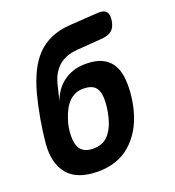

<svg xmlns="http://www.w3.org/2000/svg" viewBox="-134 -836 868 952"><g transform="rotate(-20 300.0 -360.0)"><path d="M332.7 -592.9Q300.3 -590.6 275.2 -581.4Q250.1 -572.2 231.1 -555.4Q212.1 -538.7 199.3 -515.2Q186.4 -491.7 178.8 -459.8L159.9 -382.2Q169.5 -409.3 185.4 -433Q201.3 -456.6 224.4 -474.6Q247.5 -492.5 277.5 -502.8Q307.5 -513 345.3 -513Q394.2 -513 426.9 -498.7Q459.5 -484.3 478.5 -456.9Q497.5 -429.5 503.4 -390.5Q509.2 -351.4 505.2 -301.3Q503.2 -278 499.2 -254.8Q495.2 -231.5 488.9 -208.2Q461.5 -108.1 393.1 -48.4Q324.7 11.4 218 10Q111 8.6 63.6 -49.3Q16.3 -107.1 24.5 -208.2Q30.4 -271.2 41.4 -334Q52.4 -396.8 68.8 -459.8Q85.6 -520.5 108.4 -567.2Q131.3 -613.8 163.6 -646.6Q196 -679.4 238.3 -697.7Q280.7 -716 336.8 -720L488.7 -730Q520.8 -732 533.5 -715.8Q546.2 -699.6 540.1 -667.5Q534.4 -635.4 516.5 -620.5Q498.5 -605.6 466.4 -602.9ZM238.3 -105Q285.8 -105 313.9 -132.3Q342 -159.5 356.9 -208.2Q363.9 -231.5 367.9 -254.8Q371.9 -278 373.2 -301.3Q376.1 -350 358.2 -375.7Q340.4 -401.5 290.8 -401.5Q267.4 -401.5 248.5 -392.9Q229.5 -384.4 214.9 -369.1Q200.2 -353.8 189.2 -333Q178.1 -312.3 170.5 -288.3Q162.5 -265 159.2 -245.3Q155.9 -225.5 155.3 -202.2Q155 -179.1 159.3 -160.8Q163.5 -142.4 173.5 -130.2Q183.5 -117.9 199.7 -111.5Q215.8 -105 238.3 -105Z"/></g></svg>

Font: Maple Mono
Style: Italic
Weight: 400
Italic angle: -10°
Monospace: yes
Designer: subframe7536
Version: Version 7.300